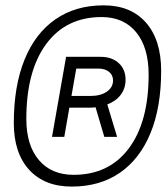

<svg xmlns="http://www.w3.org/2000/svg" viewBox="-20 -706 626 719"><path d="M248.5 -7.3Q146.5 -7.3 89.1 -70.3Q31.7 -133.3 31.7 -245.1Q31.7 -383.8 71.8 -482.4Q111.8 -581.1 187.3 -633.5Q262.7 -686 368.2 -686Q469.7 -686 526.6 -621.3Q583.5 -556.6 583.5 -440.9Q583.5 -304.7 543.7 -207.8Q503.9 -110.8 429 -59.1Q354 -7.3 248.5 -7.3ZM255.9 -51.3Q388.2 -51.3 462.4 -150.4Q536.6 -249.5 536.6 -426.3Q536.6 -528.3 490 -585.2Q443.4 -642.1 360.4 -642.1Q227.5 -642.1 153.1 -541.3Q78.6 -440.4 78.6 -260.7Q78.6 -162.1 125.5 -106.7Q172.4 -51.3 255.9 -51.3ZM174.8 -193.4 227.5 -493.2H356.9Q398.9 -493.2 424.6 -469.7Q450.2 -446.3 450.2 -407.2Q450.2 -375 432.1 -351.1Q414.1 -327.1 381.8 -314.9L418.5 -193.4H370.6L337.9 -304.2Q325.7 -302.7 312.5 -302.7H239.7L220.7 -193.4ZM247.6 -346.7H318.8Q356.9 -346.7 380.1 -362.8Q403.3 -378.9 403.3 -404.8Q403.3 -424.8 388.2 -437Q373 -449.2 348.1 -449.2H265.6Z"/></svg>

Font: Cascadia Code NF ExtraLight
Style: Italic
Weight: 200
Italic angle: -10°
Monospace: yes
Designer: Aaron Bell
Foundry: Saja Typeworks
Version: Version 2404.023; ttfautohint (v1.8.4)